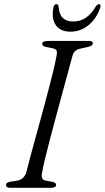

<svg xmlns="http://www.w3.org/2000/svg" viewBox="-20 -895 499 915"><path d="M180.5 -72Q172.5 -38 199.5 -34L229 -28.5Q247.5 -25 247.5 -13.5Q247.5 -7 240.5 -3.5Q233.5 0 223.5 0H28.5Q9 0 9 -13Q7.5 -25 29 -29L61.5 -34Q93 -38.5 105 -72.5Q110.5 -96 122 -138.5Q133.5 -181 148.2 -234.8Q163 -288.5 178.8 -346.2Q194.5 -404 209 -458.8Q223.5 -513.5 234.2 -558.2Q245 -603 249.5 -630Q253 -645.5 249.5 -653.8Q246 -662 231 -665L200 -671Q181 -675 181 -686.5Q181 -700 211.5 -700H403.5Q422.5 -700 422.5 -688.5Q422.5 -676.5 399.5 -671.5L364.5 -663.5Q334.5 -658 326.5 -633Q319 -604.5 306.2 -558Q293.5 -511.5 278 -454.8Q262.5 -398 246.8 -339.2Q231 -280.5 217 -226.8Q203 -173 193.2 -132.2Q183.5 -91.5 180.5 -72ZM329 -792.5Q361.5 -792.5 388 -809.8Q414.5 -827 437 -865Q444.5 -875 451.5 -875Q462.5 -875 458 -860.5Q441.5 -808 403 -776Q364.5 -744 316 -744Q267 -744 245.5 -776Q224 -808 235 -860.5Q237.5 -875 249.5 -875Q256.5 -875 259 -865Q261.5 -827 279 -809.8Q296.5 -792.5 329 -792.5Z"/></svg>

Font: Fraunces 9pt Light
Style: Italic
Weight: 300
Italic angle: -16°
Version: Version 1.000;[0bf87f6ff]